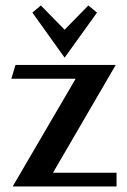

<svg xmlns="http://www.w3.org/2000/svg" viewBox="-20 -675 460 695"><path d="M21 0ZM213.9 -466.3 97.2 -629.4 127.9 -655.3 213.9 -567.4 299.8 -655.3 331.1 -629.4ZM253.9 -390.1H21L36.1 -439.9H398.9L171.9 -49.8H401.9V0H25.9Z"/></svg>

Font: Pfennig
Style: Bold
Weight: 700
Version: Version 20120410 ; ttfautohint (v0.8)